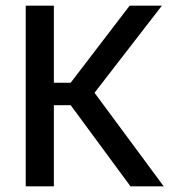

<svg xmlns="http://www.w3.org/2000/svg" viewBox="-20 -659 614 679"><path d="M559 0H441.5L230 -287H163.5V-366.5H230L438.5 -639H552.5L305.5 -319.5L305 -343.5ZM170.5 0H71V-639H170.5Z"/></svg>

Font: Anek Malayalam Medium Medium
Style: Regular
Weight: 500
Version: Version 1.003